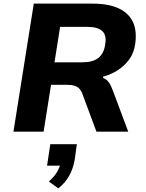

<svg xmlns="http://www.w3.org/2000/svg" viewBox="-20 -725 805 1057"><path d="M54 0 166 -705H491Q576 -705 632 -679.5Q688 -654 711.5 -604.5Q735 -555 724 -481Q717 -433 691.5 -398Q666 -363 629 -339Q592 -315 548 -303L547 -296L552 -294Q568 -287 579.5 -271Q591 -255 603 -222L686 0H511L434 -207Q427 -227 415.5 -238Q404 -249 388.5 -253.5Q373 -258 350 -258H261L220 0ZM280 -382H433Q491 -382 521.5 -406Q552 -430 559 -480Q568 -530 543.5 -553.5Q519 -577 461 -577H311ZM301 312 249 274Q278 249 294.5 221Q311 193 314 169L339 187H239L257 69H403L391 156Q383 202 361.5 241.5Q340 281 301 312Z"/></svg>

Font: Nunito Sans 6pt ExtraBold
Style: Italic
Weight: 800
Italic angle: -9°
Version: Version 3.101;gftools[0.9.27]